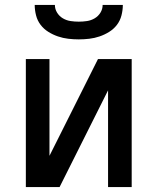

<svg xmlns="http://www.w3.org/2000/svg" viewBox="-20 -760 640 780"><path d="M85 0V-520H181V-127L378 -520H515V0H419V-393L222 0ZM300 -600Q279 -600 257.5 -602.5Q236 -605 215.5 -612Q195 -619 176.5 -630.5Q158 -642 145 -659Q132 -676 126.5 -697.5Q121 -719 121 -740H203Q203 -723 212 -708.5Q221 -694 235.5 -685.5Q250 -677 266.5 -674.5Q283 -672 300 -672Q317 -672 333.5 -674.5Q350 -677 364.5 -685.5Q379 -694 388 -708.5Q397 -723 397 -740H479Q479 -719 473.5 -697.5Q468 -676 455 -659Q442 -642 423.5 -630.5Q405 -619 384.5 -612Q364 -605 342.5 -602.5Q321 -600 300 -600Z"/></svg>

Font: Iosevka Fixed Curly Md Ex
Style: Regular
Weight: 500
Width: 7
Monospace: yes
Designer: Belleve Invis
Foundry: Belleve Invis
Version: Version 30.1.2